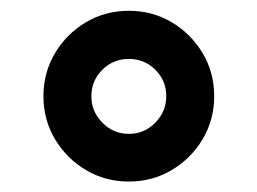

<svg xmlns="http://www.w3.org/2000/svg" viewBox="-20 -420 480 358"><path d="M61 -240.7Q61 -284.7 82.5 -320.8Q104 -356.9 140.1 -378.4Q176.3 -399.9 220.2 -399.9Q264.2 -399.9 300.3 -378.4Q336.4 -356.9 357.9 -320.8Q379.4 -284.7 379.4 -240.7Q379.4 -196.8 357.9 -160.6Q336.4 -124.5 300.3 -103Q264.2 -81.5 220.2 -81.5Q176.3 -81.5 140.1 -103Q104 -124.5 82.5 -160.6Q61 -196.8 61 -240.7ZM150.4 -240.7Q150.4 -211.9 170.9 -191.2Q191.4 -170.4 220.2 -170.4Q249 -170.4 269.5 -191.2Q290 -211.9 290 -240.7Q290 -269.5 269.8 -289.8Q249.5 -310.1 220.2 -310.1Q190.9 -310.1 170.7 -289.8Q150.4 -269.5 150.4 -240.7Z"/></svg>

Font: Vazir Medium
Style: Medium
Weight: 500
Designer: Saber Rastikerdar
Foundry: Saber Rastikerdar
Version: Version 30.0.0